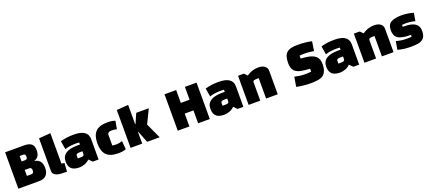

<svg xmlns="http://www.w3.org/2000/svg" viewBox="90 -2248 8294 3717"><g transform="rotate(-20 4237.5 -390.0)"><path d="M491 0H60V-750H449Q557 -750 603 -708Q649 -666 649 -586Q649 -505 620 -461.5Q591 -418 541 -404V-397Q686 -372 686 -199Q686 -109 638.5 -54.5Q591 0 491 0ZM394 -299H300V-176H392Q443 -176 443 -238Q443 -299 394 -299ZM376 -586H300V-474H374Q420 -474 420 -530Q420 -586 376 -586Z M770 -780 1010 -798V-172Q1029 -168 1044 -166Q1059 -164 1069 -163L1058 13Q905 13 855 -5Q813 -20 791.5 -44Q770 -68 770 -113Z M1425 -618Q1713 -618 1713 -420V0H1593L1525 -68Q1507 -48 1482.5 -32Q1458 -16 1430 -5Q1402 6 1373 12Q1344 18 1317 18Q1266 18 1225.5 7.5Q1185 -3 1157 -26Q1129 -49 1114 -87Q1099 -125 1099 -180Q1099 -396 1425 -396H1473V-439Q1454 -440 1438.5 -441Q1423 -442 1410 -442Q1275 -442 1177 -409L1148 -581Q1268 -618 1425 -618ZM1341 -206V-157H1391Q1443 -157 1459 -169Q1473 -182 1473 -200V-257H1424Q1381 -257 1361 -248Q1341 -239 1341 -206Z M2261 -180 2276 -7Q2214 18 2115 18Q1947 18 1872 -60.5Q1797 -139 1797 -300Q1797 -461 1872 -539.5Q1947 -618 2115 -618Q2222 -618 2276 -593L2247 -430Q2215 -436 2190 -439.5Q2165 -443 2146 -443Q2055 -443 2055 -379V-164Q2072 -161 2094.5 -159Q2117 -157 2145 -157Q2201 -157 2261 -180Z M2972 0 2827 -314 2966 -600H2707L2620 -402H2612V-798L2372 -780V0H2612V-238H2620L2713 0Z M4004 0V-750H3764V-485H3584V-750H3344V0H3584V-265H3764V0Z M4408 -618Q4696 -618 4696 -420V0H4576L4508 -68Q4490 -48 4465.5 -32Q4441 -16 4413 -5Q4385 6 4356 12Q4327 18 4300 18Q4249 18 4208.5 7.5Q4168 -3 4140 -26Q4112 -49 4097 -87Q4082 -125 4082 -180Q4082 -396 4408 -396H4456V-439Q4437 -440 4421.5 -441Q4406 -442 4393 -442Q4258 -442 4160 -409L4131 -581Q4251 -618 4408 -618ZM4324 -206V-157H4374Q4426 -157 4442 -169Q4456 -182 4456 -200V-257H4407Q4364 -257 4344 -248Q4324 -239 4324 -206Z M4804 -600H4924L4984 -540Q5095 -618 5224 -618Q5309 -618 5356.5 -581.5Q5404 -545 5404 -480V0H5164V-420H5127Q5086 -420 5065 -411.5Q5044 -403 5044 -374V0H4804Z M5788 -13 5822 -211Q5932 -184 6021 -184Q6066 -184 6100.5 -185.5Q6135 -187 6162 -191V-251L6054 -260Q5981 -267 5932 -284Q5883 -301 5853.5 -330.5Q5824 -360 5811.5 -401.5Q5799 -443 5799 -499Q5799 -576 5815 -627.5Q5831 -679 5866 -710.5Q5901 -742 5956.5 -755Q6012 -768 6092 -768Q6251 -768 6380 -738L6350 -546Q6238 -564 6171 -564Q6104 -564 6057 -558V-499L6143 -491Q6222 -483 6275 -464.5Q6328 -446 6360.5 -416Q6393 -386 6406.5 -345Q6420 -304 6420 -251Q6420 -175 6400 -123Q6380 -71 6352 -44Q6329 -22 6295 -9.5Q6261 3 6223 9Q6185 15 6146.5 16.5Q6108 18 6077 18Q5999 18 5927 10Q5855 2 5788 -13Z M6794 -618Q7082 -618 7082 -420V0H6962L6894 -68Q6876 -48 6851.5 -32Q6827 -16 6799 -5Q6771 6 6742 12Q6713 18 6686 18Q6635 18 6594.5 7.5Q6554 -3 6526 -26Q6498 -49 6483 -87Q6468 -125 6468 -180Q6468 -396 6794 -396H6842V-439Q6823 -440 6807.5 -441Q6792 -442 6779 -442Q6644 -442 6546 -409L6517 -581Q6637 -618 6794 -618ZM6710 -206V-157H6760Q6812 -157 6828 -169Q6842 -182 6842 -200V-257H6793Q6750 -257 6730 -248Q6710 -239 6710 -206Z M7190 -600H7310L7370 -540Q7481 -618 7610 -618Q7695 -618 7742.5 -581.5Q7790 -545 7790 -480V0H7550V-420H7513Q7472 -420 7451 -411.5Q7430 -403 7430 -374V0H7190Z M7962 -576Q8039 -618 8173 -618Q8308 -618 8420 -581L8392 -418Q8345 -432 8299 -438Q8253 -444 8205 -444Q8191 -444 8170.5 -443Q8150 -442 8124 -439V-401Q8179 -401 8237 -395.5Q8295 -390 8342.5 -369.5Q8390 -349 8420.5 -308.5Q8451 -268 8451 -198Q8451 -149 8440 -110.5Q8429 -72 8406 -49Q8382 -26 8356.5 -12Q8331 2 8290 8Q8258 13 8221.5 15.5Q8185 18 8143 18Q7996 18 7874 -17L7904 -187Q7955 -172 8009 -164Q8063 -156 8122 -156Q8149 -156 8173.5 -157Q8198 -158 8221 -161V-199Q8125 -199 8060.5 -211.5Q7996 -224 7956.5 -250Q7917 -276 7900.5 -318Q7884 -360 7884 -418Q7884 -534 7962 -576Z"/></g></svg>

Font: Black Han Sans
Style: Regular
Weight: 400
Width: 7
Designer: ZESSTYPE
Foundry: ZESSTYPE
Version: Version 1.00